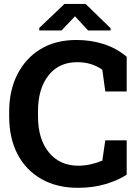

<svg xmlns="http://www.w3.org/2000/svg" viewBox="-20 -919 685 950"><path d="M365.7 10.3Q261.7 10.3 185.3 -33Q108.9 -76.2 67.1 -155.5Q25.4 -234.9 25.4 -343.3V-367.2Q25.4 -470.7 65.7 -550.5Q106 -630.4 180.4 -675.8Q254.9 -721.2 358.4 -721.2Q430.2 -721.2 493.7 -700.7Q557.1 -680.2 606.9 -638.2V-466.3H501L486.3 -574.2Q461.9 -591.3 431.2 -601.3Q400.4 -611.3 361.8 -611.3Q271.5 -611.3 219.7 -545.7Q168 -480 168 -368.2V-343.3Q168 -231 221.7 -165Q275.4 -99.1 368.2 -99.1Q398.9 -99.1 429.9 -106.2Q460.9 -113.3 486.3 -124.5L501 -224.6H606.9V-54.7Q565.4 -27.3 503.4 -8.5Q441.4 10.3 365.7 10.3ZM174.3 -768.1V-780.8L298.8 -899.4H403.8L527.3 -779.3V-768.1H416L351.1 -838.4L284.2 -768.1Z"/></svg>

Font: Roboto Slab
Style: Bold
Weight: 700
Designer: Google
Version: Version 2.000; ttfautohint (v1.8.1.43-b0c9)